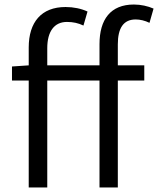

<svg xmlns="http://www.w3.org/2000/svg" viewBox="-20 -829 699 849"><path d="M659 -791C634 -802 603 -809 572 -809C469 -809 420 -743 420 -634V-540H189V-616C189 -690 220 -732 276 -732C303 -732 326 -727 349 -716L367 -778C339 -791 305 -798 270 -798C163 -798 107 -731 107 -619V-540L33 -535V-473H107V0H189V-473H420V0H501V-473H618V-540H501V-633C501 -705 526 -743 580 -743C599 -743 621 -738 641 -728Z"/></svg>

Font: Noto Sans CJK JP DemiLight
Style: Regular
Weight: 350
Designer: Ryoko NISHIZUKA (kana & ideographs); Paul D. Hunt (Latin, Greek & Cyrillic); Wenlong ZHANG (bopomofo); Sandoll Communica
Foundry: Adobe Systems Incorporated
Version: Version 1.004;PS 1.004;hotconv 1.0.82;makeotf.lib2.5.63406